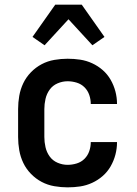

<svg xmlns="http://www.w3.org/2000/svg" viewBox="-20 -795 590 827"><path d="M271 12Q243 12 214 7Q185 2 159.5 -11.5Q134 -25 113.5 -46Q93 -67 80.5 -93Q68 -119 63 -147.5Q58 -176 58 -205V-325Q58 -354 63 -382.5Q68 -411 80.5 -437Q93 -463 113.5 -484Q134 -505 159.5 -518.5Q185 -532 214 -537Q243 -542 271 -542Q299 -542 325.5 -538Q352 -534 377 -522.5Q402 -511 422.5 -493Q443 -475 456.5 -451.5Q470 -428 477 -401.5Q484 -375 484 -348V-347H371Q371 -367 364.5 -386Q358 -405 344 -419Q330 -433 310.5 -439Q291 -445 271 -445Q249 -445 228 -436Q207 -427 194 -409Q181 -391 176 -369Q171 -347 171 -325V-205Q171 -183 176 -161Q181 -139 194 -121Q207 -103 228 -94Q249 -85 271 -85Q291 -85 310.5 -91Q330 -97 344 -111Q358 -125 364.5 -144Q371 -163 371 -183H484V-182Q484 -155 477 -128.5Q470 -102 456.5 -78.5Q443 -55 422.5 -37Q402 -19 377 -7.5Q352 4 325.5 8Q299 12 271 12ZM172 -600 120 -636 218 -775H332L430 -636L378 -600L275 -712Z"/></svg>

Font: Lode Term
Style: Bold
Weight: 700
Monospace: yes
Designer: Belleve Invis
Foundry: Belleve Invis
Version: Version 29.2.0